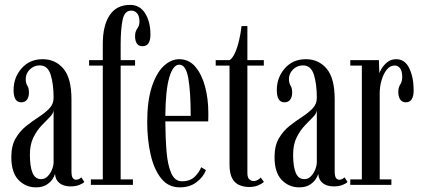

<svg xmlns="http://www.w3.org/2000/svg" viewBox="-20 -776 1772 806"><path d="M131 10.5Q87.5 10.5 57.5 -20.8Q27.5 -52 27.5 -116.5Q27.5 -164 45.5 -195Q63.5 -226 90 -247Q116.5 -268 142.8 -285Q169 -302 187 -320.5Q205 -339 205 -365.5Q205 -422.5 192.8 -462Q180.5 -501.5 147 -501.5Q122.5 -501.5 105.2 -484.5Q88 -467.5 88 -444.5Q88 -427 94.8 -416.5Q101.5 -406 101.5 -387.5Q101.5 -369.5 93.5 -358Q85.5 -346.5 69 -346.5Q37 -346.5 37 -397.5Q37 -451 70.8 -489.2Q104.5 -527.5 159 -527.5Q212.5 -527.5 246.2 -487.8Q280 -448 280 -359V-58Q280 -37 285.2 -29.2Q290.5 -21.5 299.5 -21.5Q306.5 -21.5 312.5 -25Q318.5 -28.5 321.5 -31.5L334 -12Q328 -5.5 312.5 0.5Q297 6.5 276 6.5Q247.5 6.5 230 -7.2Q212.5 -21 211 -46Q208.5 -36 199.5 -22.8Q190.5 -9.5 173.8 0.5Q157 10.5 131 10.5ZM153 -24Q168.5 -24 180.2 -36Q192 -48 198.5 -64.8Q205 -81.5 205 -96V-313.5Q204 -299.5 188.8 -284.2Q173.5 -269 154.2 -248.8Q135 -228.5 120.2 -199Q105.5 -169.5 105.5 -126.5Q105.5 -77 116.5 -50.5Q127.5 -24 153 -24Z M361.5 0V-23H411.5V-500.5H354V-523.5H411.5V-591.5Q411.5 -668.5 440.2 -712Q469 -755.5 526 -755.5Q567 -755.5 589.2 -720.2Q611.5 -685 611.5 -631Q611.5 -582 578.5 -582Q561.5 -582 554.2 -593.8Q547 -605.5 547 -623.5Q547 -643.5 556.2 -656Q565.5 -668.5 565.5 -685Q565.5 -708 555.8 -719.8Q546 -731.5 530.5 -731.5Q502.5 -731.5 494.5 -691.8Q486.5 -652 486.5 -589V-523.5H547V-500.5H486.5V-23H538V0Z M734.5 10.5Q686 10.5 656 -27.8Q626 -66 612 -128.5Q598 -191 598 -263Q598 -352.5 617.2 -411.2Q636.5 -470 667.2 -498.8Q698 -527.5 732.5 -527.5Q773.5 -527.5 800.5 -495.2Q827.5 -463 841 -412Q854.5 -361 854.5 -304Q854.5 -294.5 854.5 -285Q854.5 -275.5 854 -266.5H674Q674.5 -196.5 679.2 -139.5Q684 -82.5 699 -48.8Q714 -15 743.5 -15Q778 -15 797.5 -34.2Q817 -53.5 824.5 -74L844.5 -62Q834 -33.5 805.5 -11.5Q777 10.5 734.5 10.5ZM732.5 -504.5Q706.5 -504.5 690.8 -451.5Q675 -398.5 674 -289.5H780.5Q780.5 -390.5 770.5 -447.5Q760.5 -504.5 732.5 -504.5Z M1025.5 9Q1005.5 9 986.5 1.8Q967.5 -5.5 955.5 -26Q943.5 -46.5 943.5 -85.5V-500.5H885.5V-523.5H943.5Q955.5 -530.5 965.8 -552.5Q976 -574.5 983.2 -604.8Q990.5 -635 994 -666.5H1018.5V-523.5H1087.5V-500.5H1018.5V-50Q1018.5 -30 1026.8 -23Q1035 -16 1043.5 -16Q1054 -16 1062.5 -21Q1071 -26 1074.5 -30.5L1088 -12.5Q1078 -3.5 1062.2 2.8Q1046.5 9 1025.5 9Z M1236 10.5Q1192.5 10.5 1162.5 -20.8Q1132.5 -52 1132.5 -116.5Q1132.5 -164 1150.5 -195Q1168.5 -226 1195 -247Q1221.5 -268 1247.8 -285Q1274 -302 1292 -320.5Q1310 -339 1310 -365.5Q1310 -422.5 1297.8 -462Q1285.5 -501.5 1252 -501.5Q1227.5 -501.5 1210.2 -484.5Q1193 -467.5 1193 -444.5Q1193 -427 1199.8 -416.5Q1206.5 -406 1206.5 -387.5Q1206.5 -369.5 1198.5 -358Q1190.5 -346.5 1174 -346.5Q1142 -346.5 1142 -397.5Q1142 -451 1175.8 -489.2Q1209.5 -527.5 1264 -527.5Q1317.5 -527.5 1351.2 -487.8Q1385 -448 1385 -359V-58Q1385 -37 1390.2 -29.2Q1395.5 -21.5 1404.5 -21.5Q1411.5 -21.5 1417.5 -25Q1423.5 -28.5 1426.5 -31.5L1439 -12Q1433 -5.5 1417.5 0.5Q1402 6.5 1381 6.5Q1352.5 6.5 1335 -7.2Q1317.5 -21 1316 -46Q1313.5 -36 1304.5 -22.8Q1295.5 -9.5 1278.8 0.5Q1262 10.5 1236 10.5ZM1258 -24Q1273.5 -24 1285.2 -36Q1297 -48 1303.5 -64.8Q1310 -81.5 1310 -96V-313.5Q1309 -299.5 1293.8 -284.2Q1278.5 -269 1259.2 -248.8Q1240 -228.5 1225.2 -199Q1210.5 -169.5 1210.5 -126.5Q1210.5 -77 1221.5 -50.5Q1232.5 -24 1258 -24Z M1450.5 0V-23H1499V-500.5H1450.5V-523.5H1570.5L1572.5 -468.5Q1574 -474.5 1582.5 -488.8Q1591 -503 1606.2 -515.2Q1621.5 -527.5 1643 -527.5Q1680 -527.5 1698.2 -489.2Q1716.5 -451 1716.5 -397.5Q1716.5 -346.5 1683.5 -346.5Q1668.5 -346.5 1660.2 -358.2Q1652 -370 1652 -390Q1652 -409 1660.2 -421.2Q1668.5 -433.5 1668.5 -453Q1668.5 -478 1659.5 -489.5Q1650.5 -501 1636.5 -501Q1617.5 -501 1603.5 -483.5Q1589.5 -466 1581.8 -439.2Q1574 -412.5 1574 -384.5V-23H1623V0Z"/></svg>

Font: Imbue 50pt
Style: Regular
Weight: 400
Designer: Tyler Finck
Foundry: Etcetera Type Company
Version: Version 1.102; ttfautohint (v1.8.3)